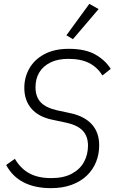

<svg xmlns="http://www.w3.org/2000/svg" viewBox="-20 -963 601 995"><path d="M244 12Q161 12 102.5 -18Q44 -48 12 -108L57 -140Q87 -89 132.5 -64.5Q178 -40 245 -40Q310 -40 352.5 -63Q395 -86 415.5 -124Q436 -162 436 -208Q436 -256 409.5 -285Q383 -314 324 -327L249 -343Q179 -358 142.5 -400.5Q106 -443 106 -508Q106 -563 132.5 -609Q159 -655 210.5 -682.5Q262 -710 337 -710Q420 -710 472 -681.5Q524 -653 554 -606L511 -572Q484 -615 441.5 -636.5Q399 -658 334 -658Q279 -658 241 -639Q203 -620 183.5 -587.5Q164 -555 164 -511Q164 -462 190.5 -433.5Q217 -405 273 -392L347 -376Q419 -360 456.5 -318Q494 -276 494 -210Q494 -164 478 -124Q462 -84 430.5 -53.5Q399 -23 352 -5.5Q305 12 244 12ZM491 -916 358 -760 324 -780 443 -943Z"/></svg>

Font: IBM Plex Sans Light
Style: Italic
Weight: 300
Italic angle: -11.31°
Designer: Mike Abbink, Paul van der Laan, Pieter van Rosmalen
Foundry: Bold Monday
Version: Version 3.201